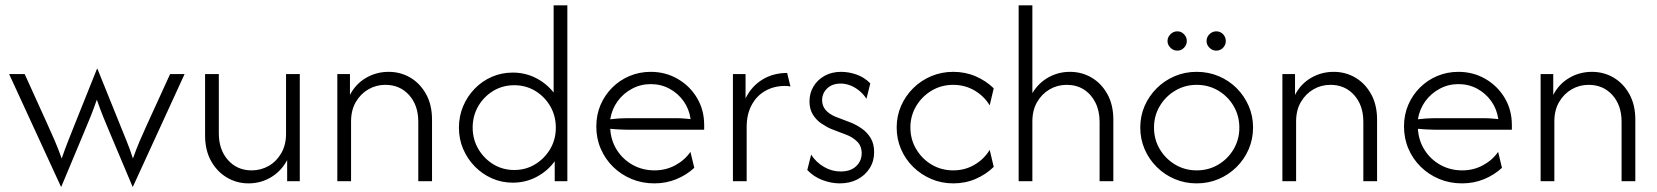

<svg xmlns="http://www.w3.org/2000/svg" viewBox="-20 -687 6283 728"><path d="M211.1 20.8 14.6 -406.2H73.6L161.1 -213.2Q175 -183.3 187.8 -153.1Q200.7 -122.9 213.9 -86.1Q226.4 -122.2 238.5 -152.8Q250.7 -183.3 262.5 -213.2L347.9 -426.4H349.3L435.4 -213.2Q447.2 -183.3 459.7 -153.1Q472.2 -122.9 484 -86.1Q497.2 -122.9 510.1 -153.1Q522.9 -183.3 536.8 -213.2L625 -406.2H679.9L484 20.8H482.6L395.1 -186.8Q382.6 -216 370.8 -245.5Q359 -275 347.2 -309Q335.4 -275 323.6 -245.5Q311.8 -216 299.3 -186.8L212.5 20.8Z M922.2 8.3Q877.8 8.3 840.3 -13.9Q802.8 -36.1 780.2 -76.7Q757.6 -117.4 757.6 -173.6V-406.2H809.7V-181.2Q809.7 -119.4 844.4 -80.2Q879.2 -41 934 -41Q969.4 -41 999 -58Q1028.5 -75 1046.5 -106.2Q1064.6 -137.5 1064.6 -179.9V-406.2H1116.7V0H1068.8V-79.9Q1046.5 -38.2 1007.6 -14.9Q968.8 8.3 922.2 8.3Z M1259 0V-406.2H1306.9V-327.1Q1328.5 -368.8 1367.7 -391.7Q1406.9 -414.6 1453.5 -414.6Q1498.6 -414.6 1535.8 -392.7Q1572.9 -370.8 1595.5 -330.2Q1618.1 -289.6 1618.1 -233.3V0H1566V-225.7Q1566 -287.5 1531.2 -326.4Q1496.5 -365.3 1441 -365.3Q1406.2 -365.3 1376.7 -348.3Q1347.2 -331.2 1329.2 -300.3Q1311.1 -269.4 1311.1 -226.4V0Z M1924.3 5.6Q1881.9 5.6 1845.1 -10.8Q1808.3 -27.1 1780.2 -55.9Q1752.1 -84.7 1736.1 -122.2Q1720.1 -159.7 1720.1 -202.8Q1720.1 -246.5 1736.1 -284.4Q1752.1 -322.2 1780.2 -351Q1808.3 -379.9 1845.1 -395.8Q1881.9 -411.8 1924.3 -411.8Q1971.5 -411.8 2011.8 -391.3Q2052.1 -370.8 2079.2 -336.1V-666.7H2131.2V0H2083.3V-75.7Q2056.9 -38.9 2015.3 -16.7Q1973.6 5.6 1924.3 5.6ZM1929.9 -42.4Q1973.6 -42.4 2009.4 -64.2Q2045.1 -86.1 2066.3 -122.2Q2087.5 -158.3 2087.5 -202.8Q2087.5 -247.9 2066.3 -284.4Q2045.1 -320.8 2009.4 -342.4Q1973.6 -363.9 1929.9 -363.9Q1886.1 -363.9 1850.3 -342.4Q1814.6 -320.8 1793.4 -284.4Q1772.2 -247.9 1772.2 -203.5Q1772.2 -159 1793.4 -122.6Q1814.6 -86.1 1850.3 -64.2Q1886.1 -42.4 1929.9 -42.4Z M2461.1 8.3Q2414.6 8.3 2374.7 -8.3Q2334.7 -25 2304.9 -54.2Q2275 -83.3 2258 -122.6Q2241 -161.8 2241 -207.6Q2241 -251.4 2256.9 -288.9Q2272.9 -326.4 2301.4 -354.9Q2329.9 -383.3 2367.4 -399Q2404.9 -414.6 2447.2 -414.6Q2503.5 -414.6 2549.7 -387.8Q2595.8 -361.1 2622.9 -315.6Q2650 -270.1 2650 -213.2V-195.1H2357.6Q2342.4 -195.1 2326 -196.2Q2309.7 -197.2 2293.8 -198.6Q2296.5 -153.5 2319.4 -117.7Q2342.4 -81.9 2379.5 -61.5Q2416.7 -41 2461.8 -41Q2504.2 -41 2539.9 -60.1Q2575.7 -79.2 2597.9 -111.1L2612.5 -50.7Q2583.3 -23.6 2544.4 -7.6Q2505.6 8.3 2461.1 8.3ZM2293.8 -234.7Q2309.7 -236.8 2325.7 -237.8Q2341.7 -238.9 2357.6 -238.9H2541.7Q2558.3 -238.9 2571.9 -237.8Q2585.4 -236.8 2598.6 -235.4Q2593.1 -273.6 2571.9 -303.5Q2550.7 -333.3 2518.4 -350.7Q2486.1 -368.1 2447.2 -368.1Q2409 -368.1 2376 -350.3Q2343.1 -332.6 2321.5 -302.8Q2300 -272.9 2293.8 -234.7Z M2759 0V-406.2H2806.9V-313.9Q2829.2 -359.7 2870.5 -385.1Q2911.8 -410.4 2964.6 -410.4L2977.1 -359Q2972.2 -360.4 2966.7 -360.8Q2961.1 -361.1 2955.6 -361.1Q2914.6 -361.1 2881.6 -342.4Q2848.6 -323.6 2829.9 -288.5Q2811.1 -253.5 2811.1 -205.6V0Z M3163.9 8.3Q3131.9 8.3 3098.6 -4.2Q3065.3 -16.7 3041 -42.4L3055.6 -100.7Q3074.3 -71.5 3104.2 -54.2Q3134 -36.8 3167.4 -36.8Q3204.9 -36.8 3226 -56.6Q3247.2 -76.4 3247.2 -106.2Q3247.2 -133.3 3229.9 -150.3Q3212.5 -167.4 3188.2 -176.4L3131.9 -197.9Q3112.5 -206.2 3093.4 -219.4Q3074.3 -232.6 3061.8 -253.1Q3049.3 -273.6 3049.3 -302.8Q3049.3 -334 3064.6 -359.4Q3079.9 -384.7 3106.9 -399.7Q3134 -414.6 3169.4 -414.6Q3198.6 -414.6 3228.1 -404.2Q3257.6 -393.8 3279.9 -370.8L3265.3 -312.5Q3254.2 -329.9 3238.5 -342.7Q3222.9 -355.6 3204.9 -362.8Q3186.8 -370.1 3167.4 -370.1Q3135.4 -370.1 3116.3 -351.7Q3097.2 -333.3 3097.2 -306.9Q3097.2 -286.1 3110.1 -270.5Q3122.9 -254.9 3147.9 -244.4L3204.2 -222.9Q3225.7 -214.6 3246.5 -200.3Q3267.4 -186.1 3280.9 -164.2Q3294.4 -142.4 3294.4 -109.7Q3294.4 -75.7 3277.4 -49Q3260.4 -22.2 3231.2 -6.9Q3202.1 8.3 3163.9 8.3Z M3594.4 8.3Q3550 8.3 3511.1 -8.3Q3472.2 -25 3442.7 -53.8Q3413.2 -82.6 3396.5 -121.2Q3379.9 -159.7 3379.9 -203.5Q3379.9 -247.2 3396.5 -285.4Q3413.2 -323.6 3442.7 -352.8Q3472.2 -381.9 3511.1 -398.3Q3550 -414.6 3594.4 -414.6Q3640.3 -414.6 3679.5 -397.6Q3718.8 -380.6 3747.9 -352.1L3732.6 -287.5Q3711.8 -322.2 3675.3 -343.8Q3638.9 -365.3 3594.4 -365.3Q3549.3 -365.3 3512.5 -343.4Q3475.7 -321.5 3453.8 -284.7Q3431.9 -247.9 3431.9 -203.5Q3431.9 -159 3453.8 -121.9Q3475.7 -84.7 3512.5 -62.8Q3549.3 -41 3594.4 -41Q3638.9 -41 3675.3 -62.5Q3711.8 -84 3732.6 -118.8L3747.9 -54.2Q3718.8 -25.7 3679.5 -8.7Q3640.3 8.3 3594.4 8.3Z M3842.4 0V-666.7H3894.4V-334Q3917.4 -372.2 3954.9 -393.4Q3992.4 -414.6 4036.8 -414.6Q4081.9 -414.6 4119.1 -392.7Q4156.2 -370.8 4178.8 -330.2Q4201.4 -289.6 4201.4 -233.3V0H4149.3V-225.7Q4149.3 -266.7 4133.3 -298.3Q4117.4 -329.9 4089.6 -347.6Q4061.8 -365.3 4024.3 -365.3Q3989.6 -365.3 3960.1 -348.3Q3930.6 -331.2 3912.5 -300.3Q3894.4 -269.4 3894.4 -226.4V0Z M4517.4 8.3Q4472.9 8.3 4434.4 -8Q4395.8 -24.3 4366.3 -53.5Q4336.8 -82.6 4320.1 -121.2Q4303.5 -159.7 4303.5 -203.5Q4303.5 -247.2 4320.1 -285.4Q4336.8 -323.6 4366.3 -352.8Q4395.8 -381.9 4434.4 -398.3Q4472.9 -414.6 4517.4 -414.6Q4561.8 -414.6 4600.7 -398.3Q4639.6 -381.9 4668.8 -352.8Q4697.9 -323.6 4714.6 -285.4Q4731.2 -247.2 4731.2 -203.5Q4731.2 -159.7 4714.6 -121.2Q4697.9 -82.6 4668.4 -53.5Q4638.9 -24.3 4600.3 -8Q4561.8 8.3 4517.4 8.3ZM4517.4 -41Q4562.5 -41 4599.3 -62.8Q4636.1 -84.7 4657.6 -121.5Q4679.2 -158.3 4679.2 -202.8Q4679.2 -247.9 4657.6 -284.7Q4636.1 -321.5 4599.3 -343.4Q4562.5 -365.3 4517.4 -365.3Q4472.9 -365.3 4436.1 -343.4Q4399.3 -321.5 4377.4 -284.7Q4355.6 -247.9 4355.6 -203.5Q4355.6 -158.3 4377.4 -121.5Q4399.3 -84.7 4436.1 -62.8Q4472.9 -41 4517.4 -41ZM4443.8 -495.1Q4434 -495.1 4425.7 -500Q4417.4 -504.9 4412.2 -513.2Q4406.9 -521.5 4406.9 -531.2Q4406.9 -541.7 4412.2 -550Q4417.4 -558.3 4425.7 -563.2Q4434 -568.1 4443.8 -568.1Q4454.2 -568.1 4462.2 -563.2Q4470.1 -558.3 4475 -550Q4479.9 -541.7 4479.9 -531.2Q4479.9 -521.5 4475 -513.2Q4470.1 -504.9 4462.2 -500Q4454.2 -495.1 4443.8 -495.1ZM4591.7 -495.1Q4581.9 -495.1 4573.6 -500Q4565.3 -504.9 4560.1 -513.2Q4554.9 -521.5 4554.9 -531.2Q4554.9 -541.7 4560.1 -550Q4565.3 -558.3 4573.6 -563.2Q4581.9 -568.1 4591.7 -568.1Q4602.1 -568.1 4610.1 -563.2Q4618.1 -558.3 4622.9 -550Q4627.8 -541.7 4627.8 -531.2Q4627.8 -521.5 4622.9 -513.2Q4618.1 -504.9 4610.1 -500Q4602.1 -495.1 4591.7 -495.1Z M4842.4 0V-406.2H4890.3V-327.1Q4911.8 -368.8 4951 -391.7Q4990.3 -414.6 5036.8 -414.6Q5081.9 -414.6 5119.1 -392.7Q5156.2 -370.8 5178.8 -330.2Q5201.4 -289.6 5201.4 -233.3V0H5149.3V-225.7Q5149.3 -287.5 5114.6 -326.4Q5079.9 -365.3 5024.3 -365.3Q4989.6 -365.3 4960.1 -348.3Q4930.6 -331.2 4912.5 -300.3Q4894.4 -269.4 4894.4 -226.4V0Z M5523.6 8.3Q5477.1 8.3 5437.2 -8.3Q5397.2 -25 5367.4 -54.2Q5337.5 -83.3 5320.5 -122.6Q5303.5 -161.8 5303.5 -207.6Q5303.5 -251.4 5319.4 -288.9Q5335.4 -326.4 5363.9 -354.9Q5392.4 -383.3 5429.9 -399Q5467.4 -414.6 5509.7 -414.6Q5566 -414.6 5612.2 -387.8Q5658.3 -361.1 5685.4 -315.6Q5712.5 -270.1 5712.5 -213.2V-195.1H5420.1Q5404.9 -195.1 5388.5 -196.2Q5372.2 -197.2 5356.2 -198.6Q5359 -153.5 5381.9 -117.7Q5404.9 -81.9 5442 -61.5Q5479.2 -41 5524.3 -41Q5566.7 -41 5602.4 -60.1Q5638.2 -79.2 5660.4 -111.1L5675 -50.7Q5645.8 -23.6 5606.9 -7.6Q5568.1 8.3 5523.6 8.3ZM5356.2 -234.7Q5372.2 -236.8 5388.2 -237.8Q5404.2 -238.9 5420.1 -238.9H5604.2Q5620.8 -238.9 5634.4 -237.8Q5647.9 -236.8 5661.1 -235.4Q5655.6 -273.6 5634.4 -303.5Q5613.2 -333.3 5580.9 -350.7Q5548.6 -368.1 5509.7 -368.1Q5471.5 -368.1 5438.5 -350.3Q5405.6 -332.6 5384 -302.8Q5362.5 -272.9 5356.2 -234.7Z M5821.5 0V-406.2H5869.4V-327.1Q5891 -368.8 5930.2 -391.7Q5969.4 -414.6 6016 -414.6Q6061.1 -414.6 6098.3 -392.7Q6135.4 -370.8 6158 -330.2Q6180.6 -289.6 6180.6 -233.3V0H6128.5V-225.7Q6128.5 -287.5 6093.8 -326.4Q6059 -365.3 6003.5 -365.3Q5968.8 -365.3 5939.2 -348.3Q5909.7 -331.2 5891.7 -300.3Q5873.6 -269.4 5873.6 -226.4V0Z"/></svg>

Font: Afacad Flux Light
Style: Regular
Weight: 300
Designer: Kristian Moeller
Foundry: Dicotype
Version: Version 1.100